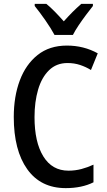

<svg xmlns="http://www.w3.org/2000/svg" viewBox="-20 -960 550 990"><path d="M328 -635Q271 -635 233 -598Q195 -561 176.5 -498Q158 -435 158 -356Q158 -227 203.5 -153.5Q249 -80 333 -80Q368 -80 400 -88.5Q432 -97 462 -111V-20Q402 10 319 10Q190 10 120.5 -87.5Q51 -185 51 -357Q51 -462 82 -545Q113 -628 174 -676.5Q235 -725 325 -725Q412 -725 484 -685L449 -599Q423 -615 393 -625Q363 -635 328 -635ZM261 -780Q244 -812 214.5 -854.5Q185 -897 159 -929V-940H219Q240 -923 263 -899.5Q286 -876 309 -850Q334 -878 354 -898Q374 -918 399 -940H459V-929Q443 -909 423.5 -883Q404 -857 385.5 -829.5Q367 -802 356 -780Z"/></svg>

Font: Noto Sans Lao UI Cond Med
Style: Regular
Weight: 500
Width: 3
Designer: Monotype Design Team
Foundry: Monotype Imaging Inc.
Version: Version 2.000; ttfautohint (v1.8.4.7-5d5b)